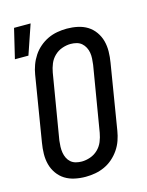

<svg xmlns="http://www.w3.org/2000/svg" viewBox="-123 -891 745 974"><g transform="rotate(-15 250.0 -404.0)"><path d="M204 8Q175 8 147 2Q119 -4 96.5 -18Q74 -32 58 -54.5Q42 -77 35 -103.5Q28 -130 28.5 -159Q29 -188 34 -217L90 -559Q94 -584 103 -608.5Q112 -633 126.5 -655Q141 -677 161.5 -694.5Q182 -712 205.5 -723Q229 -734 254.5 -738.5Q280 -743 305 -743Q334 -743 362 -737Q390 -731 412.5 -717Q435 -703 451 -680.5Q467 -658 474 -631.5Q481 -605 480.5 -576Q480 -547 475 -518L419 -176Q415 -151 406.5 -126.5Q398 -102 383 -80Q368 -58 348 -40.5Q328 -23 304 -12Q280 -1 254.5 3.5Q229 8 204 8ZM205 -72Q227 -72 250 -80Q273 -88 290.5 -105Q308 -122 317 -144Q326 -166 330 -189L387 -531Q389 -547 390 -563Q391 -579 388.5 -594Q386 -609 379 -622.5Q372 -636 361 -645.5Q350 -655 335 -659Q320 -663 304 -663Q282 -663 259 -655Q236 -647 218.5 -630Q201 -613 192 -591Q183 -569 179 -546L122 -204Q120 -188 119.5 -172Q119 -156 121.5 -141Q124 -126 130.5 -112.5Q137 -99 148 -89.5Q159 -80 174 -76Q189 -72 205 -72ZM11 -661 48 -816H135L82 -661Z"/></g></svg>

Font: Iosevka Medium Oblique
Style: Regular
Weight: 500
Italic angle: -9°
Monospace: yes
Designer: Belleve Invis
Foundry: Belleve Invis
Version: Version 32.5.0; ttfautohint (v1.8.4)